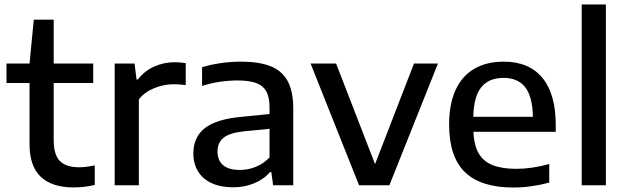

<svg xmlns="http://www.w3.org/2000/svg" viewBox="-20 -828 2804 858"><path d="M403.5 -89V-1.5Q358 9.5 308 9.5Q212.5 9.5 162.2 -38Q112 -85.5 112 -183.5V-457H9V-544H112L131 -740H220V-544H396.5V-457H220V-202Q220 -136 247.8 -108.2Q275.5 -80.5 334.5 -80.5Q364 -80.5 403.5 -89Z M492.5 -544H581.5L590 -473H596.5Q624 -510 667.8 -530Q711.5 -550 761 -550Q787 -550 810 -545.5V-447.5Q786.5 -451.5 755 -451.5Q712.5 -451.5 669.5 -434.2Q626.5 -417 600.5 -384V0H492.5Z M1290.5 -342V0H1200.5L1192.5 -59H1186.5Q1159 -26.5 1115.5 -8.8Q1072 9 1022 9Q966 9 926 -9.5Q886 -28 865 -62.2Q844 -96.5 844 -142.5Q844 -215.5 895.8 -255.8Q947.5 -296 1060.5 -306L1184.5 -318.5V-348Q1184.5 -394.5 1169.2 -420.8Q1154 -447 1122.8 -457.8Q1091.5 -468.5 1040 -468.5Q1004 -468.5 962.5 -462.5Q921 -456.5 883 -444V-527.5Q920.5 -539.5 967 -546Q1013.5 -552.5 1056 -552.5Q1137 -552.5 1188.2 -532.5Q1239.5 -512.5 1265 -466.5Q1290.5 -420.5 1290.5 -342ZM1184.5 -124.5V-252.5L1069 -241Q1007 -234.5 979.5 -212.8Q952 -191 952 -151.5Q952 -111.5 977 -90Q1002 -68.5 1052 -68.5Q1089 -68.5 1123.2 -82.5Q1157.5 -96.5 1184.5 -124.5Z M1830 -544H1937L1720 0H1584.5L1368 -544H1482L1656 -94.5Z M2463.5 -239H2095.5Q2098 -179.5 2118.8 -143.2Q2139.5 -107 2181 -90.2Q2222.5 -73.5 2288.5 -73.5Q2355.5 -73.5 2434.5 -95V-12Q2352 10 2274 10Q2129.5 10 2058.2 -58.2Q1987 -126.5 1987 -272Q1987 -363 2015.8 -425.8Q2044.5 -488.5 2099.2 -520.5Q2154 -552.5 2231 -552.5Q2344 -552.5 2403.8 -480.2Q2463.5 -408 2463.5 -269ZM2095 -306H2361.5Q2359.5 -397 2326.8 -438.5Q2294 -480 2230 -480Q2165 -480 2131 -438.5Q2097 -397 2095 -306Z M2579.5 0V-808H2687.5V0Z"/></svg>

Font: Encode Sans Semi Expanded Medium
Style: Regular
Weight: 500
Width: 6
Designer: Multiple Designers
Foundry: Impallari Type
Version: Version 2.000